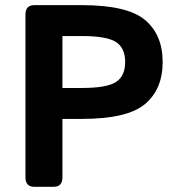

<svg xmlns="http://www.w3.org/2000/svg" viewBox="-20 -720 688 740"><path d="M112.3 0Q78.1 0 78.1 -36.6V-663.6Q78.1 -700.2 112.3 -700.2H294.9Q470.7 -700.2 538.8 -643.1Q606.9 -585.9 606.9 -481Q606.9 -376 538.8 -318.8Q470.7 -261.7 294.9 -261.7H220.7V-36.6Q220.7 0 186.5 0ZM220.7 -380.9H294.4Q392.1 -380.9 427.2 -404.1Q462.4 -427.2 462.4 -481Q462.4 -534.7 427.2 -557.9Q392.1 -581.1 294.4 -581.1H220.7Z"/></svg>

Font: Istok Web
Style: Bold
Weight: 700
Designer: Andrey V. Panov
Foundry: Andrey V. Panov
Version: Version 1.0.2g